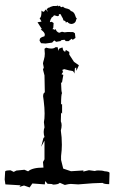

<svg xmlns="http://www.w3.org/2000/svg" viewBox="-22 -786 488 820"><path d="M1 1.5 -2 -19.5 0 -53.7Q1 -58.6 23.4 -58.6L36.6 -51.8L47.9 -57.6L82.5 -61L98.1 -54.2Q115.7 -70.3 163.6 -70.3L161.6 -94.2L168 -105.5V-185.5L153.8 -159.2L163.6 -196.8L168 -200.7Q164.6 -211.4 164.6 -222.2Q164.6 -232.9 168 -242.2L165.5 -264.6Q168.5 -277.3 168.5 -301.3Q168.5 -324.7 164.6 -356L162.1 -374.5Q162.1 -388.7 169.4 -391.6L168 -463.9L161.6 -489.3L165 -497.6L161.6 -514.6Q161.6 -519 165.5 -531.2Q169.4 -543.5 169.4 -556.6L168 -577.6L174.8 -582.5Q187.5 -578.6 196.8 -578.6Q208.5 -578.6 215.3 -584.5H224.1L227.5 -568.4L230 -577.6Q239.7 -583 245.6 -583Q245.6 -568.4 256.3 -564.9L259.3 -572.8L273.9 -564V-552.7L293.9 -522L314.9 -507.3L304.2 -483.4L303.2 -498L297.9 -494.1L295.9 -471.7Q292 -483.4 285.2 -483.4Q278.8 -483.4 252.4 -490.7L244.6 -487.8Q244.6 -480 248 -480L240.7 -468.8L248.5 -466.3L242.7 -433.1L238.8 -433.6Q239.7 -389.2 243.2 -389.2Q238.8 -383.8 238.8 -339.8L243.2 -341.8V-300.3L238.8 -305.2L237.8 -268.1Q241.2 -259.8 241.2 -251Q241.2 -241.2 237.8 -228.5Q242.2 -200.7 242.2 -167.5Q242.2 -146.5 238.8 -119.1V-103L248 -65.9L281.2 -54.7Q290 -54.7 334.5 -58.1L333.5 -53.2L357.9 -59.1L382.8 -55.7Q389.6 -58.1 397 -58.1Q415 -58.1 424.3 -54.7Q444.8 -53.2 445.8 -47.9L444.3 0.5Q422.4 0.5 416 -4.9Q384.3 -4.9 312 1.5L280.3 -0.5Q272 -0.5 254.9 3.9L233.4 -5.4Q227.1 2.4 203.6 2.4Q203.6 -1 181.2 -1L170.9 -12.7L169.4 1.5L116.2 -2.4L104.5 14.6L80.6 6.3L61 12.2L65.9 5.4ZM172.4 -600.1 153.3 -601.6 147 -612.3 148.4 -620.1Q150.9 -626.5 167.5 -630.9Q169.4 -635.3 169.4 -638.2Q169.4 -647.9 151.9 -660.2L156.7 -662.1L138.2 -690.9L155.3 -693.8L147 -709Q155.3 -709 155.3 -740.7L162.1 -735.4Q168.9 -736.8 170.4 -743.2L173.8 -745.1L182.6 -734.9L177.2 -747.1L188 -754.9L189.5 -752.9Q190.4 -756.8 205.1 -760.3L224.1 -760.7V-765.6L227.5 -758.8L234.4 -761.7L236.8 -756.3L240.7 -755.4L247.6 -757.8Q249.5 -753.4 257.3 -751Q278.8 -746.6 279.8 -739.3Q294.4 -736.3 299.3 -719.7Q301.3 -710.4 306.2 -707Q302.7 -703.1 301.8 -695.8Q297.4 -685.5 284.2 -683.6Q271.5 -684.1 266.6 -692.4L258.8 -689.9L257.3 -695.8L248.5 -699.2Q248 -707 240.7 -717.3L237.3 -725.1L229.5 -725.6V-718.8L223.1 -716.8L210 -720.7Q207 -720.2 204.6 -715.3L196.3 -709L197.3 -706.5Q192.9 -704.1 190.9 -691.4L199.2 -692.9L207 -687.5L205.6 -667.5L202.1 -661.6Q210 -661.6 211.4 -658.2L216.3 -661.6Q217.8 -650.9 230.5 -646L242.7 -650.4L253.9 -647.9L267.1 -649.4L290.5 -648.9L297.9 -644L300.3 -624L288.6 -615.7L284.2 -620.6L271 -610.4H258.8L253.9 -616.2L236.3 -614.3L240.7 -611.3L217.8 -607.4L210 -613.3Q204.6 -608.9 200.7 -604Q179.2 -601.6 172.4 -600.1Z"/></svg>

Font: Truetypewriter PolyglOTT
Style: Regular
Weight: 400
Designer: Sergey Beatoff a.k.a. Sam_T
Version: Version 3.76